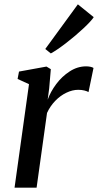

<svg xmlns="http://www.w3.org/2000/svg" viewBox="-20 -864 452 884"><path d="M199.5 -405Q212.5 -441.5 238.8 -476.8Q265 -512 300.8 -535.2Q336.5 -558.5 376.5 -558.5Q387 -558.5 396.5 -556.5Q406 -554.5 410.5 -551L387.5 -440Q381.5 -444 369 -447.2Q356.5 -450.5 340 -450.5Q313.5 -450.5 285.8 -437.2Q258 -424 234.5 -399.8Q211 -375.5 196.5 -344L148.5 0H47L113.5 -476.5L61 -500.5L67.5 -534.5L194 -557.5L214 -545.5L206.5 -457.5ZM188.5 -638.5 338.5 -844 411.5 -785Q400.5 -767.5 364.2 -733.5Q328 -699.5 285.2 -666.5Q242.5 -633.5 214 -618Z"/></svg>

Font: Merriweather Text
Style: Italic
Weight: 400
Italic angle: -7.8°
Designer: Eben Sorkin
Foundry: Eben Sorkin
Version: Version 2.100